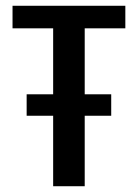

<svg xmlns="http://www.w3.org/2000/svg" viewBox="-20 -645 478 665"><path d="M72.3 -244.1V-318.4H365.2V-244.1ZM273.4 -546.9V0H164.1V-546.9H23.4V-625H414.1V-546.9Z"/></svg>

Font: Sudo Variable
Style: Regular
Weight: 400
Monospace: yes
Designer: Jens Kutilek
Foundry: Jens Kutilek
Version: Version 0.040